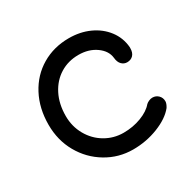

<svg xmlns="http://www.w3.org/2000/svg" viewBox="-123 -645 807 797"><g transform="rotate(-30 280.0 -246.0)"><path d="M46 -243Q46 -322 78.5 -383.5Q111 -445 168.5 -479Q226 -513 298 -513Q352 -513 396 -493Q440 -473 467.5 -437Q495 -401 499 -355V-350Q499 -328 488 -316.5Q477 -305 459 -305Q444 -305 433 -316Q422 -327 420 -349Q416 -384 381.5 -408.5Q347 -433 298 -433Q249 -433 210 -409Q171 -385 148.5 -341Q126 -297 126 -239Q126 -189 149.5 -147.5Q173 -106 213 -82.5Q253 -59 300 -59Q345 -59 384.5 -74Q424 -89 444 -113Q449 -118 458 -122Q467 -126 475 -126Q492 -126 503.5 -114.5Q515 -103 515 -86Q515 -75 505 -59Q477 -24 420 -1.5Q363 21 300 21Q231 21 172.5 -14Q114 -49 80 -109Q46 -169 46 -243Z"/></g></svg>

Font: Tsukimi Rounded Medium
Style: Regular
Weight: 500
Designer: Takashi Funayama
Foundry: Takashi Funayama
Version: Version 1.032; ttfautohint (v1.8.3)